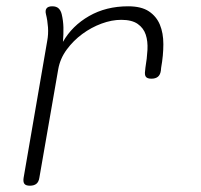

<svg xmlns="http://www.w3.org/2000/svg" viewBox="-20 -580 640 610"><path d="M75 10Q62 10 57.5 4Q53 -2 55 -15L130 -450Q134 -471 132.5 -493Q131 -515 126 -535Q123 -547 128 -553.5Q133 -560 146 -560Q159 -560 166 -553.5Q173 -547 176 -535Q181 -514 181.5 -493Q182 -472 180 -447Q209 -498 263 -529Q317 -560 387 -560Q429 -560 453 -544Q477 -528 488 -501.5Q499 -475 499 -439.5Q499 -404 492 -365L491 -355Q489 -342 481.5 -336Q474 -330 461 -330Q448 -330 443.5 -336Q439 -342 441 -355L442 -365Q447 -394 448.5 -421.5Q450 -449 443 -470Q436 -491 417.5 -504Q399 -517 365 -517Q335 -517 302.5 -505Q270 -493 241.5 -472Q213 -451 192 -422.5Q171 -394 165 -360L105 -15Q103 -2 95.5 4Q88 10 75 10Z"/></svg>

Font: Maple Mono NL Thin
Style: Italic
Weight: 250
Italic angle: -10°
Monospace: yes
Designer: subframe7536
Version: Version 7.000